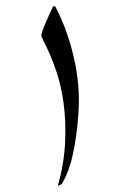

<svg xmlns="http://www.w3.org/2000/svg" viewBox="-20 -608 389 631"><path d="M170 3Q191 -72 194 -140.5Q197 -209 189 -269Q181 -327 164 -377Q147 -427 126 -467Q120 -480 117.5 -486Q115 -492 117 -499Q119 -506 125 -521Q132 -538 140 -556Q148 -574 155 -588L162 -586Q203 -508 224 -413Q245 -318 237 -227Q233 -166 220.5 -105.5Q208 -45 183 -3Z"/></svg>

Font: Bona Nova
Style: Italic
Weight: 400
Italic angle: -4°
Designer: Mateusz Machalski
Foundry: Capitalics
Version: Version 4.001; ttfautohint (v1.8.3)